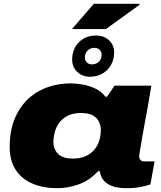

<svg xmlns="http://www.w3.org/2000/svg" viewBox="-20 -979 848 1011"><path d="M282 12Q209 12 152.5 -11.5Q96 -35 63.5 -83.5Q31 -132 31 -207Q31 -259 41 -302Q51 -345 69 -379Q98 -435 142 -470.5Q186 -506 240 -523Q294 -540 351 -540Q382 -540 417 -533.5Q452 -527 484 -511.5Q516 -496 535 -470H544L583 -528H777L759 -422Q758 -418 753.5 -392Q749 -366 742 -329Q735 -292 728.5 -254.5Q722 -217 717.5 -190Q713 -163 713 -157Q713 -145 719.5 -137Q726 -129 739 -129H794L772 -8Q754 -1 720 5.5Q686 12 649 12Q597 12 567 -0.5Q537 -13 522 -34Q515 -44 511 -55Q507 -66 505 -78H497Q449 -27 392.5 -7.5Q336 12 282 12ZM365 -144Q398 -144 423 -153.5Q448 -163 465.5 -179Q483 -195 493.5 -216Q504 -237 508 -261Q509 -269 509.5 -274Q510 -279 510.5 -283.5Q511 -288 511 -292Q511 -318 500.5 -339Q490 -360 467.5 -372Q445 -384 407 -384Q364 -384 334.5 -368.5Q305 -353 288.5 -328Q272 -303 266 -273Q264 -260 262.5 -252.5Q261 -245 261 -240Q261 -235 261 -231Q261 -194 285.5 -169Q310 -144 365 -144ZM454 -575Q413 -575 386.5 -600.5Q360 -626 360 -665Q360 -721 395.5 -756.5Q431 -792 486 -792Q527 -792 554 -767Q581 -742 581 -703Q581 -666 564.5 -637Q548 -608 519.5 -591.5Q491 -575 454 -575ZM464 -640Q479 -640 490.5 -646.5Q502 -653 508.5 -664.5Q515 -676 515 -691Q515 -707 504.5 -717Q494 -727 477 -727Q463 -727 451.5 -720.5Q440 -714 433.5 -702.5Q427 -691 427 -676Q427 -660 437.5 -650Q448 -640 464 -640ZM359 -826 474 -959H715V-954L538 -826Z"/></svg>

Font: Archivo Expanded Black
Style: Italic
Weight: 900
Width: 7
Italic angle: -10°
Designer: Hector Gatti
Foundry: Omnibus-Type
Version: Version 2.001